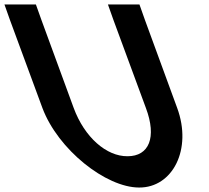

<svg xmlns="http://www.w3.org/2000/svg" viewBox="-277 -789 934 859"><path d="M-232.6 -700 -257.1 -769H-116.4L-91.4 -699L52.7 -306C101 -175 199 -89 293.8 -90C389.9 -90 425.3 -174 375.7 -306L230.4 -700L205.9 -769H346.9L371.7 -699L515.7 -306C583.9 -121 495.4 51 345.4 50C196.7 50 -17.8 -120 -87.3 -306Z"/></svg>

Font: Nordica Plus
Style: NordicaClassicRgCondOpObl
Weight: 500
Version: Version 1.01